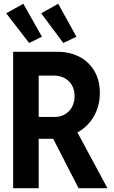

<svg xmlns="http://www.w3.org/2000/svg" viewBox="-20 -993 602 1013"><path d="M103 -973.1 201.2 -799.3 133.8 -766.1 12.7 -922.9ZM287.1 -973.1 383.3 -799.3 314 -766.1 197.3 -922.9ZM546.9 0H394.5L260.7 -260.7H250.5H184.1V0H49.3V-719.7H284.2Q346.7 -719.7 397.5 -694.1Q448.2 -668.5 477.5 -619.1Q506.8 -569.8 506.8 -502.4Q506.8 -435.1 475.8 -380.4Q444.8 -325.7 388.7 -293.9ZM184.1 -376H268.6Q298.3 -376 322.3 -389.6Q346.2 -403.3 359.9 -428.5Q373.5 -453.6 373.5 -485.8Q373.5 -519 359.4 -543.5Q345.2 -567.9 320.3 -581.1Q295.4 -594.2 263.7 -594.2H184.1Z"/></svg>

Font: Reddit Mono
Style: Bold
Weight: 700
Designer: Stephen Hutchings
Foundry: Reddit
Version: Version 1.009